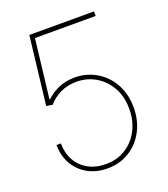

<svg xmlns="http://www.w3.org/2000/svg" viewBox="-135 -824 815 930"><g transform="rotate(-20 272.0 -359.5)"><path d="M259.8 9.8Q202.6 9.8 158.7 -14.9Q114.7 -39.6 90.1 -82.8Q65.4 -126 65.4 -181.6H87.9Q87.9 -132.3 109.1 -94Q130.4 -55.7 169.2 -34.2Q208 -12.7 259.8 -12.7Q318.4 -12.7 362.5 -40.8Q406.7 -68.8 431.6 -117.2Q456.5 -165.5 456.5 -225.6Q456.5 -290 429.7 -337.2Q402.8 -384.3 358.4 -410.4Q314 -436.5 260.3 -436.5Q214.4 -436.5 176.8 -418.5Q139.2 -400.4 115.2 -371.1L83 -376L124 -727.5H457.5V-704.1H144.5L108.9 -399.9H111.3Q137.7 -425.8 175.3 -442.4Q212.9 -459 260.3 -459Q305.2 -459 344.7 -442.1Q384.3 -425.3 414.6 -394.5Q444.8 -363.8 461.9 -320.8Q479 -277.8 479 -225.6Q479 -158.2 450.9 -105Q422.9 -51.8 373.3 -21Q323.7 9.8 259.8 9.8Z"/></g></svg>

Font: Inter 17pt Thin
Style: Regular
Weight: 250
Version: Version 4.001;git-66647c0bb